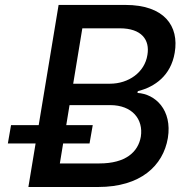

<svg xmlns="http://www.w3.org/2000/svg" viewBox="-20 -747 752 767"><path d="M677.9 -536.2C696.4 -643.8 635.7 -727.3 480.8 -727.3H214.1L134.6 -247.2H24.1L11.4 -174H122.2L93.4 0H372.2C541.2 0 631.7 -84.5 650.6 -195.7C668.7 -308.2 600.1 -371.8 529.1 -375.7L530.5 -382.8C599.1 -399.9 662.6 -445.3 677.9 -536.2ZM419.4 -412.6H272.4L308.9 -633.9H458.5C545.5 -633.9 579.2 -588.1 568.9 -527.7C558.2 -457.7 493.3 -412.6 419.4 -412.6ZM542.6 -201C532 -139.9 482.2 -94.1 377.1 -94.1H219.1L232.2 -174H337.7L350.5 -247.2H244.7L257.8 -327.1H420.1C508.5 -327.1 553.3 -270.2 542.6 -201Z"/></svg>

Font: TID UI Medium
Style: Italic
Weight: 500
Italic angle: -9.39999°
Designer: The TID Project Authors
Foundry: Bakken & Bæck
Version: Version 1.001;hotconv 1.0.109;makeotfexe 2.5.65596